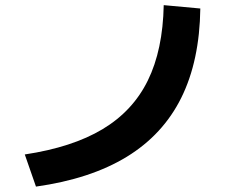

<svg xmlns="http://www.w3.org/2000/svg" viewBox="-20 -722 904 736"><path d="M607.6 -702.3 747.9 -689.4Q745.1 -488.6 674.9 -347.2Q604.8 -205.9 466 -121Q327.1 -36.1 117.9 -6.7L75 -129.9Q257.1 -157.3 373.1 -226.8Q489.1 -296.3 546.6 -413.3Q604.2 -530.3 607.6 -702.3Z"/></svg>

Font: Pretendard GOV Variable
Style: Regular
Weight: 400
Designer: Base glyphs from Inter by Rasmus Andersson; Hangul glyphs from Noto Sans CJK(Source Han Sans) by Jang Soo-young and Kang
Foundry: Kil Hyung-jin
Version: Version 1.307;Glyphs 3.2 (3192)